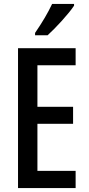

<svg xmlns="http://www.w3.org/2000/svg" viewBox="-20 -960 452 980"><path d="M358 -931V-940H246C225 -895 196 -846 159 -792V-780H223C265 -818 332 -891 358 -931ZM366 0V-88H171V-328H353V-415H171V-627H366V-714H72V0Z"/></svg>

Font: Noto Sans Malayalam ExtraCondensed Medium
Style: Regular
Weight: 500
Width: 2
Designer: Jelle Bosma - Monotype Design Team
Foundry: Monotype Imaging Inc.
Version: Version 2.104